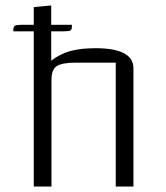

<svg xmlns="http://www.w3.org/2000/svg" viewBox="-20 -685 609 705"><path d="M470 -434V0H405V-455H260Q207 -455 188 -442Q169 -429 169 -392V0H104V-570H29V-575Q29 -587 35 -590.5Q41 -594 61 -594H104V-659L168 -665V-594H244V-589Q244 -576 238.5 -573Q233 -570 212 -570H168V-462Q200 -487 238 -497.5Q276 -508 331 -508Q470 -508 470 -434Z"/></svg>

Font: Changa ExtraLight
Style: Regular
Weight: 275
Designer: Eduardo Rodriguez Tunni
Foundry: Eduardo Rodriguez Tunni
Version: Version 2.002; ttfautohint (v1.5) -l 8 -r 50 -G 200 -x 14 -H